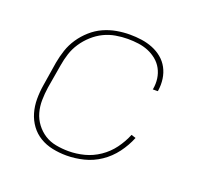

<svg xmlns="http://www.w3.org/2000/svg" viewBox="-99 -640 798 760"><g transform="rotate(20 300.0 -260.0)"><path d="M252 8Q222 8 193 2Q164 -4 140 -18.5Q116 -33 99.5 -55.5Q83 -78 75 -105.5Q67 -133 67 -163Q67 -193 72 -223L88 -323Q93 -351 102 -378Q111 -405 127.5 -429.5Q144 -454 166.5 -474Q189 -494 215.5 -506Q242 -518 270 -523Q298 -528 326 -528Q351 -528 375.5 -524.5Q400 -521 422.5 -512Q445 -503 463 -488Q481 -473 492 -452.5Q503 -432 506.5 -407.5Q510 -383 506 -357L505 -355H484L485 -357Q489 -380 486 -401.5Q483 -423 473 -441.5Q463 -460 446.5 -473.5Q430 -487 410.5 -495Q391 -503 369 -506Q347 -509 324 -509Q299 -509 273 -504.5Q247 -500 223.5 -488.5Q200 -477 179.5 -458.5Q159 -440 144 -417.5Q129 -395 121 -370Q113 -345 109 -320L92 -220Q88 -193 87.5 -166Q87 -139 94 -114Q101 -89 116.5 -68.5Q132 -48 153 -34.5Q174 -21 200.5 -16Q227 -11 254 -11Q287 -11 320 -19.5Q353 -28 382.5 -48Q412 -68 433 -96.5Q454 -125 467 -157L486 -151Q472 -116 448.5 -84.5Q425 -53 393 -31.5Q361 -10 324.5 -1Q288 8 252 8Z"/></g></svg>

Font: Iosevka Thin Extended
Style: Italic
Weight: 100
Width: 7
Italic angle: -9°
Monospace: yes
Designer: Belleve Invis
Foundry: Belleve Invis
Version: Version 32.5.0; ttfautohint (v1.8.4)